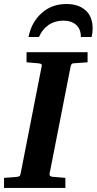

<svg xmlns="http://www.w3.org/2000/svg" viewBox="-35 -929 478 949"><path d="M-15.1 0V-49.8L43.9 -54.2Q55.2 -55.2 60.3 -57.9Q65.4 -60.5 66.9 -70.8L170.9 -601.1Q173.3 -609.9 168 -612.8Q162.6 -615.7 152.8 -616.2L96.2 -621.1V-670.9H397.9V-621.1L329.1 -616.2Q321.3 -615.7 318.4 -611.3Q315.4 -606.9 314 -600.1L210 -69.8Q207.5 -56.6 225.1 -55.2L288.1 -49.8V0ZM422.9 -787.1Q422.9 -768.1 418 -746.1H364.7Q364.7 -786.1 340.8 -806.6Q316.9 -827.1 277.8 -827.1Q236.3 -827.1 204.8 -805.4Q173.3 -783.7 157.7 -746.1H106Q119.6 -817.4 169.7 -863.3Q219.7 -909.2 293.9 -909.2Q352.5 -909.2 387.7 -878.2Q422.9 -847.2 422.9 -787.1Z"/></svg>

Font: Charis
Style: Bold Italic
Weight: 700
Italic angle: -11°
Designer: Walt Agee, Miriam Martin, Annie Olsen, Victor Gaultney, Lorna Priest, Alan Ward, Bob Hallissy, Martin Hosken, Sharon Cor
Foundry: SIL Global
Version: Version 7.000